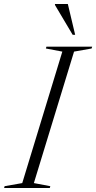

<svg xmlns="http://www.w3.org/2000/svg" viewBox="-58 -938 480 958"><path d="M253 -680.5 171 -696 173.5 -705H402L399 -696L311.5 -680.5L111 -24.5L193 -9L190.5 0H-37.5L-35 -9L53 -24.5ZM317 -764.5H304.5L216 -913.5L216.5 -918H280.5Z"/></svg>

Font: Newsreader 60pt Light
Style: Italic
Weight: 300
Italic angle: -17°
Designer: Hugues Gentile
Foundry: Production Type
Version: Version 1.003